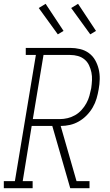

<svg xmlns="http://www.w3.org/2000/svg" viewBox="-54 -986 574 1006"><path d="M-34 0V-37H24L134 -698H81V-735H314Q340 -735 365.5 -729Q391 -723 411.5 -708Q432 -693 444.5 -671Q457 -649 463 -624Q469 -599 468.5 -572Q468 -545 463 -518Q459 -494 452 -470Q445 -446 432 -423.5Q419 -401 400.5 -382Q382 -363 359.5 -350Q337 -337 312.5 -331.5Q288 -326 264 -326L347 -37H415V0H314L220 -326H112L65 -37H117V0ZM118 -362H259Q280 -362 300.5 -367Q321 -372 339.5 -382.5Q358 -393 373 -409.5Q388 -426 398.5 -445Q409 -464 414.5 -484Q420 -504 424 -524Q427 -545 428 -566Q429 -587 425 -606.5Q421 -626 412.5 -644Q404 -662 389 -674.5Q374 -687 354.5 -692.5Q335 -698 314 -698H174ZM419 -806 319 -944 355 -966 449 -824ZM249 -806 149 -944 185 -966 279 -824Z"/></svg>

Font: Iosevka Slab XLtObl
Style: Regular
Weight: 200
Italic angle: -9°
Monospace: yes
Designer: Belleve Invis
Foundry: Belleve Invis
Version: Version 11.1.1; ttfautohint (v1.8.3)